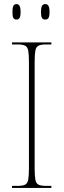

<svg xmlns="http://www.w3.org/2000/svg" viewBox="-20 -922 315 942"><path d="M39 0V-10H66Q91 -10 103 -16Q115 -22 118.5 -40.5Q122 -59 122 -98V-616Q122 -655 118.5 -673.5Q115 -692 103 -698Q91 -704 66 -704H39V-714H232V-704H206Q181 -704 169 -698Q157 -692 153.5 -673.5Q150 -655 150 -616V-98Q150 -59 153.5 -40.5Q157 -22 169 -16Q181 -10 206 -10H232V0ZM202 -826Q191 -826 186 -834Q181 -842 181 -863Q181 -884 186 -893Q191 -902 202 -902Q213 -902 218 -893Q223 -884 223 -863Q223 -842 218 -834Q213 -826 202 -826ZM61 -826Q50 -826 45.5 -834Q41 -842 41 -863Q41 -884 45.5 -893Q50 -902 61 -902Q71 -902 76 -893Q81 -884 81 -863Q81 -842 76 -834Q71 -826 61 -826Z"/></svg>

Font: Noto Serif Display Condensed Thin
Style: Regular
Weight: 100
Width: 3
Designer: Monotype Design Team
Foundry: Monotype Imaging Inc.
Version: Version 2.009